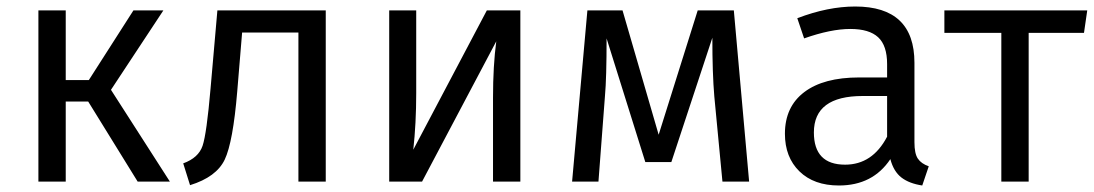

<svg xmlns="http://www.w3.org/2000/svg" viewBox="-20 -558 3363 590"><path d="M321 -282 502 0H403L251 -246H182V0H98V-526H182V-312H253L390 -526H482Z M981 -526V0H897V-458H724L709 -277Q696 -121 670.5 -67.5Q645 -14 564 11L543 -56Q590 -73 602.5 -110Q615 -147 627 -286L648 -526Z M1579 0H1495V-258Q1495 -356 1505 -431L1277 0H1176V-526H1259V-272Q1259 -179 1250 -98L1476 -526H1579Z M2282 0H2200L2175 -262Q2169 -332 2169 -442L2043 -60H1963L1844 -440Q1844 -318 1839 -263L1819 0H1738L1785 -526H1893L2004 -144L2124 -526H2235Z M2577 -52Q2661 -52 2706 -138V-263H2631Q2481 -263 2481 -151Q2481 -52 2577 -52ZM2790 -365V-121Q2790 -86 2800.5 -70.5Q2811 -55 2834 -47L2814 12Q2774 6 2750 -12.5Q2726 -31 2716 -69Q2662 12 2558 12Q2481 12 2436.5 -31.5Q2392 -75 2392 -147Q2392 -230 2451.5 -275Q2511 -320 2620 -320H2706V-361Q2706 -418 2678.5 -443.5Q2651 -469 2593 -469Q2533 -469 2451 -440L2430 -502Q2524 -538 2608 -538Q2790 -538 2790 -365Z M3311 -457H3141V0H3057V-457H2882V-526H3321Z"/></svg>

Font: FiraSans
Style: Regular
Weight: 350
Designer: Carrois Corporate & Edenspiekermann AG
Foundry: Carrois Corporate GbR & Edenspiekermann AG
Version: Version 3.106;PS 003.106;hotconv 1.0.70;makeotf.lib2.5.58329